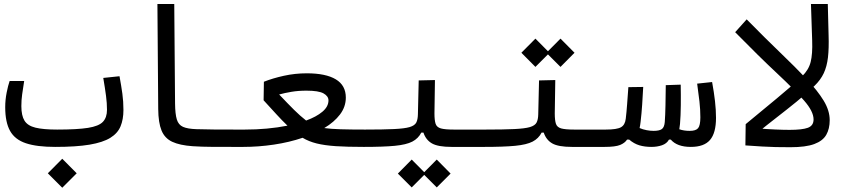

<svg xmlns="http://www.w3.org/2000/svg" viewBox="-20 -713 4142 935"><path d="M248.5 2.4Q159.7 2.4 106.2 -15.4Q52.7 -33.2 29.1 -75.4Q5.4 -117.7 5.4 -190.9Q5.4 -227.1 12.5 -262.5Q19.5 -297.9 26.9 -318.4H97.7Q91.8 -280.3 87.9 -253.4Q84 -226.6 84 -196.3Q84 -149.9 99.4 -125.2Q114.7 -100.6 152.8 -91.3Q190.9 -82 258.3 -82Q356 -82 408.4 -90.3Q460.9 -98.6 481 -119.6Q501 -140.6 501 -178.2Q501 -210.9 496.3 -246.3Q491.7 -281.7 482.9 -333.5L562 -341.8Q570.8 -293.9 575.9 -256.6Q581.1 -219.2 581.1 -177.2Q581.1 -131.8 567.1 -97.9Q553.2 -64 517.1 -41.7Q481 -19.5 416 -8.5Q351.1 2.4 248.5 2.4ZM283.2 201.2 212.9 130.9 283.2 60.1 353.5 130.9Z M1166 2.4Q1154.8 2.4 1143.8 2.4Q1132.8 2.4 1122.1 2.4Q1064.5 2.4 1014.2 2.2Q963.9 2 918 -1Q855.5 -5.4 818.8 -22.5Q782.2 -39.6 766.6 -77.6Q751 -115.7 750.5 -182.1L746.6 -693.4H828.6L832.5 -209Q833 -157.7 841.1 -131.3Q849.1 -105 871.3 -95.2Q893.6 -85.4 936.5 -84Q978 -82.5 1023.7 -82.3Q1069.3 -82 1128.4 -82Q1138.7 -82 1149.7 -82Q1160.6 -82 1171.9 -82Q1195.3 -82 1195.3 -43.9Q1195.3 -19 1187.7 -8.3Q1180.2 2.4 1166 2.4Z M1164.6 2.4 1171.9 -82Q1283.7 -82 1379.9 -101.1Q1352.5 -127.4 1325.4 -157.2Q1298.3 -187 1263.7 -224.6L1265.1 -314.9Q1308.1 -332 1362.5 -344Q1417 -356 1474.1 -356Q1566.4 -356 1615.2 -326.7Q1664.1 -297.4 1664.1 -237.8Q1664.1 -192.9 1635.7 -155.5Q1607.4 -118.2 1559.1 -89.4Q1590.8 -85 1638.9 -83.5Q1687 -82 1757.8 -82Q1791.5 -82 1801 -74Q1810.5 -65.9 1810.5 -43.5Q1810.5 -19.5 1799.1 -8.5Q1787.6 2.4 1750 2.4Q1670.4 2.4 1615.5 -1.2Q1560.5 -4.9 1522.2 -14.4Q1483.9 -23.9 1453.6 -42Q1388.7 -20 1314 -8.8Q1239.3 2.4 1164.6 2.4ZM1470.7 -126Q1520.5 -144 1550 -168.9Q1579.6 -193.8 1579.6 -224.1Q1579.6 -244.6 1555.7 -258.1Q1531.7 -271.5 1472.2 -271.5Q1432.6 -271.5 1399.4 -265.9Q1366.2 -260.3 1339.4 -252.9Q1382.8 -207 1412.1 -178Q1441.4 -148.9 1470.7 -126Z M1752 2.4 1757.8 -82Q1846.7 -82 1898.4 -84.5Q1950.2 -86.9 1974.9 -94.2Q1999.5 -101.6 2007.1 -116.2Q2014.6 -130.9 2015.1 -155.8L2019 -321.3L2098.1 -323.2L2095.7 -160.6Q2095.7 -127 2101.3 -110.1Q2106.9 -93.3 2127 -87.6Q2147 -82 2190.4 -82H2343.8Q2378.9 -82 2378.9 -44.9Q2378.9 -17.1 2367.2 -7.3Q2355.5 2.4 2337.9 2.4H2179.2Q2113.3 2.4 2083.5 -14.6Q2053.7 -31.7 2042 -67.4H2031.7Q2017.1 -38.6 1987.8 -23.4Q1958.5 -8.3 1902.6 -2.9Q1846.7 2.4 1752 2.4ZM2106.9 199.7 2045.9 138.7 1984.9 199.7 1917.5 132.3 1984.9 64 2045.9 125.5 2106.9 64 2174.3 132.3Z M2337.9 2.4 2343.8 -82Q2432.6 -82 2484.4 -84.5Q2536.1 -86.9 2560.8 -94.2Q2585.4 -101.6 2593 -116.2Q2600.6 -130.9 2601.1 -155.8L2605 -321.3L2684.1 -323.2L2681.6 -160.6Q2681.6 -127 2687.3 -110.1Q2692.9 -93.3 2712.9 -87.6Q2732.9 -82 2776.4 -82H2929.7Q2964.8 -82 2964.8 -44.9Q2964.8 -17.1 2953.1 -7.3Q2941.4 2.4 2923.8 2.4H2765.1Q2699.2 2.4 2669.4 -14.6Q2639.6 -31.7 2627.9 -67.4H2617.7Q2603 -38.6 2573.7 -23.4Q2544.4 -8.3 2488.5 -2.9Q2432.6 2.4 2337.9 2.4ZM2709.5 -387.2 2648.4 -448.2 2587.4 -387.2 2519 -456.1 2587.4 -524.9 2648.4 -463.4 2709.5 -524.9 2777.8 -456.1Z M2924.3 2.4 2929.7 -82Q2983.9 -82 3003.9 -93.3Q3023.9 -104.5 3027.3 -134.8Q3031.2 -167.5 3033.9 -205.1Q3036.6 -242.7 3040 -288.6L3112.3 -289.6Q3109.9 -244.6 3107.2 -203.1Q3104.5 -161.6 3099.6 -120.1Q3097.7 -103 3094.7 -89.4Q3110.8 -82.5 3128.7 -79.1Q3146.5 -75.7 3162.6 -75.7Q3191.4 -75.7 3203.4 -84.7Q3215.3 -93.8 3217.3 -118.7Q3219.7 -150.4 3220.7 -199Q3221.7 -247.6 3222.2 -298.3L3294.9 -300.8Q3295.9 -251 3295.4 -200.4Q3294.9 -149.9 3291.5 -109.4Q3290 -96.2 3288.1 -83.5Q3310.5 -75.7 3338.9 -75.7Q3368.7 -75.7 3379.6 -88.9Q3390.6 -102.1 3390.6 -141.6Q3390.6 -179.2 3386.2 -218.5Q3381.8 -257.8 3375 -305.7L3447.8 -313.5Q3457 -263.7 3461.9 -220.5Q3466.8 -177.2 3466.8 -139.2Q3466.8 -65.4 3437.7 -31.5Q3408.7 2.4 3344.2 2.4Q3277.3 2.4 3246.6 -33.2H3237.8Q3227.1 -13.7 3203.6 -5.6Q3180.2 2.4 3152.8 2.4Q3119.6 2.4 3093.5 -5.4Q3067.4 -13.2 3043.9 -33.2H3033.7Q3022.9 -16.6 2999.8 -7.1Q2976.6 2.4 2924.3 2.4Z M3829.1 3.9Q3788.1 3.9 3756.8 3.2Q3725.6 2.4 3691.9 0.5Q3658.2 -1.5 3609.9 -4.9L3611.3 -108.4L3667.5 -87.9Q3717.3 -84 3756.3 -82.3Q3795.4 -80.6 3825.2 -80.6Q3886.7 -80.6 3914.3 -90.8Q3941.9 -101.1 3941.9 -131.3Q3941.9 -170.4 3896 -222.9Q3850.1 -275.4 3764.4 -355.5Q3678.7 -435.5 3560.1 -556.2L3616.2 -618.7Q3706.1 -527.3 3780 -456.3Q3854 -385.3 3908 -328.1Q3961.9 -271 3991.2 -222.7Q4020.5 -174.3 4020.5 -127.9Q4020.5 -85.9 4003.7 -56.4Q3986.8 -26.9 3945.3 -11.5Q3903.8 3.9 3829.1 3.9Z M3668.5 -66.4 3611.3 -108.4Q3689.9 -173.8 3762.7 -233.6Q3835.4 -293.5 3885.7 -341.3Q3918 -372.6 3927.7 -411.1Q3937.5 -449.7 3935.1 -516.1L3929.2 -693.4H4011.2L4015.1 -540Q4017.1 -477.5 4012 -433.3Q4006.8 -389.2 3991.5 -356.4Q3976.1 -323.7 3946.8 -295.4Q3907.2 -256.8 3859.1 -217.8Q3811 -178.7 3761.7 -140.6Q3712.4 -102.5 3668.5 -66.4Z"/></svg>

Font: Cascadia Mono SemiLight
Style: Regular
Weight: 350
Monospace: yes
Designer: Aaron Bell
Foundry: Saja Typeworks
Version: Version 2404.023; ttfautohint (v1.8.4)